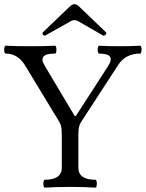

<svg xmlns="http://www.w3.org/2000/svg" viewBox="-33 -881 688 905"><path d="M178.2 -33.7Q258.3 -33.7 258.3 -90.8V-237.8Q258.3 -259.3 257.3 -271Q256.3 -282.7 253.4 -291.3Q250.5 -299.8 244.6 -309.6L85.4 -572.3Q68.4 -600.6 45.4 -614.5Q22.5 -628.4 -6.3 -628.4Q-10.7 -628.4 -12.5 -637.7Q-14.2 -647 -12.5 -656.2Q-10.7 -665.5 -6.3 -665.5Q42 -663.1 109.9 -663.1Q177.7 -663.1 226.1 -665.5Q230.5 -665.5 232.2 -656.2Q233.9 -647 232.2 -637.7Q230.5 -628.4 226.1 -628.4Q184.1 -628.4 172.1 -614.7Q160.2 -601.1 177.2 -572.3L318.8 -334.5H324.7L475.6 -567.9Q495.6 -598.6 485.6 -613.5Q475.6 -628.4 434.6 -628.4Q430.2 -628.4 428.2 -637.7Q426.3 -647 428.2 -656.2Q430.2 -665.5 434.6 -665.5Q475.1 -663.1 531.2 -663.1Q587.4 -663.1 627.4 -665.5Q631.8 -665.5 633.5 -656.2Q635.3 -647 633.5 -637.7Q631.8 -628.4 627.4 -628.4Q593.3 -628.4 567.6 -615.2Q542 -602.1 524.4 -575.2L351.6 -309.6Q345.2 -299.8 342 -291.3Q338.9 -282.7 337.6 -271Q336.4 -259.3 336.4 -238.8V-90.8Q336.4 -33.7 416.5 -33.7Q420.9 -33.7 422.6 -24.4Q424.3 -15.1 422.6 -5.9Q420.9 3.4 416.5 3.4Q361.3 0 297.4 0Q233.4 0 178.2 3.4Q173.8 3.4 172.1 -5.9Q170.4 -15.1 172.1 -24.4Q173.8 -33.7 178.2 -33.7ZM169.4 -729 296.4 -850.6Q307.1 -861.3 317.9 -861.3Q323.2 -861.3 328.6 -858.6Q334 -856 339.4 -850.6L466.3 -729Q469.7 -726.1 467.5 -721.4Q465.3 -716.8 460.7 -714.4Q456.1 -711.9 452.1 -713.9L334.5 -781.7Q326.7 -786.1 317.9 -786.1Q309.6 -786.1 301.3 -781.7L181.2 -713.9Q177.2 -711.9 173.1 -714.4Q168.9 -716.8 167.5 -721.4Q166 -726.1 169.4 -729Z"/></svg>

Font: Junicode Two Beta VF
Style: Regular
Weight: 400
Designer: Peter S. Baker
Foundry: Briery Creek Software
Version: Version 1.031 beta; ttfautohint (v1.8.1.43-b0c9)